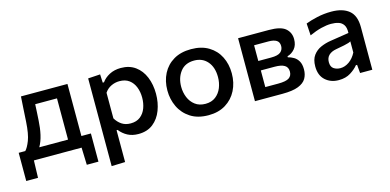

<svg xmlns="http://www.w3.org/2000/svg" viewBox="-67 -889 2971 1464"><g transform="rotate(-15 1418.0 -157.5)"><path d="M9 136.5V-86H61Q80.5 -106 99.8 -155.2Q119 -204.5 125 -301Q128.5 -360 131.2 -406Q134 -452 137 -497H504V-86H579V136.5H487L482.5 0H106L102 136.5ZM219.5 -283.5Q216.5 -225.5 205 -174.8Q193.5 -124 171.5 -86H398.5V-411.5H226.5Q225 -382 223.5 -351Q221.5 -320 219.5 -283.5Z M667.5 195.5V-497L763.5 -503L766.5 -437H776.5Q798.5 -468.5 837.5 -489Q876.5 -509.5 927.5 -509.5Q995 -509.5 1041.8 -475.5Q1088.5 -441.5 1112.8 -382.5Q1137 -323.5 1137 -250Q1137 -180.5 1114.2 -120.8Q1091.5 -61 1045.5 -24.5Q999.5 12 929.5 12Q881 12 845 -7Q809 -26 782.5 -59.5H774.5V192ZM893 -81.5Q939.5 -81.5 969.5 -105.2Q999.5 -129 1013.5 -167.2Q1027.5 -205.5 1027.5 -249Q1027.5 -294.5 1012.8 -332.2Q998 -370 968 -392.5Q938 -415 891.5 -415Q857 -415 825.8 -400Q794.5 -385 774.5 -355V-153Q794 -120 823 -100.8Q852 -81.5 893 -81.5Z M1483.5 12Q1398 12 1341 -25Q1284 -62 1255.5 -121.8Q1227 -181.5 1227 -251Q1227 -325.5 1257.2 -384Q1287.5 -442.5 1344.2 -476Q1401 -509.5 1481.5 -509.5Q1563.5 -509.5 1620.2 -475.2Q1677 -441 1706.2 -382.5Q1735.5 -324 1735.5 -251Q1735.5 -176.5 1705.2 -117Q1675 -57.5 1618.5 -22.8Q1562 12 1483.5 12ZM1483 -78Q1531 -78 1563 -102.8Q1595 -127.5 1610.8 -167Q1626.5 -206.5 1626.5 -251Q1626.5 -328.5 1587.2 -374Q1548 -419.5 1482.5 -419.5Q1411 -419.5 1373.5 -370.8Q1336 -322 1336 -251Q1336 -206.5 1352.2 -167Q1368.5 -127.5 1401.2 -102.8Q1434 -78 1483 -78Z M1851 0V-497H2094Q2187 -497 2224.5 -464.8Q2262 -432.5 2262 -380Q2262 -333 2238 -304.5Q2214 -276 2179.5 -266.5V-258.5Q2202.5 -253 2224.5 -240.2Q2246.5 -227.5 2260.8 -203Q2275 -178.5 2275 -138Q2275 -97.5 2257 -66.5Q2239 -35.5 2194.2 -17.8Q2149.5 0 2068 0ZM2069 -413.5H1955V-289.5H2056Q2110 -289.5 2131.5 -307.5Q2153 -325.5 2153 -355Q2153 -386.5 2131.2 -400Q2109.5 -413.5 2069 -413.5ZM1955 -83.5H2056.5Q2119 -83.5 2143 -100Q2167 -116.5 2167 -149.5Q2167 -184 2141.2 -199.5Q2115.5 -215 2064.5 -215H1955Z M2511.5 10.5Q2447.5 10.5 2405.5 -27.8Q2363.5 -66 2363.5 -136.5Q2363.5 -191.5 2387.8 -224Q2412 -256.5 2449.5 -272.8Q2487 -289 2526.5 -295L2674 -318Q2676 -359.5 2661.5 -381.5Q2647 -403.5 2621.5 -411.5Q2596 -419.5 2563.5 -419.5Q2529 -419.5 2485.5 -408.8Q2442 -398 2391 -375L2385 -470Q2422 -484.5 2476.5 -496.8Q2531 -509 2589.5 -509Q2678 -509 2727.8 -468.5Q2777.5 -428 2777.5 -336.5V0H2681L2675 -66H2665.5Q2644 -38.5 2605.2 -14Q2566.5 10.5 2511.5 10.5ZM2546.5 -74.5Q2582.5 -74.5 2616.2 -98.2Q2650 -122 2671.5 -164.5V-252.5Q2664.5 -248 2652.5 -244Q2640.5 -240 2617 -235Q2593.5 -230 2551 -222.5Q2514 -216 2493 -195.8Q2472 -175.5 2472 -141Q2472 -104.5 2494.2 -89.5Q2516.5 -74.5 2546.5 -74.5Z"/></g></svg>

Font: Heraclito Medium
Style: Regular
Weight: 500
Designer: Kostas Bartsokas (font) & Cristiano Sobral (main changes)
Foundry: Kostas Bartsokas (font) & Cristiano Sobral (main changes)
Version: Version 1.00;July 8, 2020;FontCreator 13.0.0.2655 64-bit